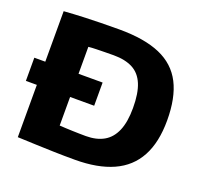

<svg xmlns="http://www.w3.org/2000/svg" viewBox="-124 -852 1057 1004"><g transform="rotate(20 404.0 -350.0)"><path d="M8 -290V-419H388V-290ZM389 10Q328 10 273.5 8.5Q219 7 168.5 5Q118 3 69 1V-700Q125 -704 174.5 -706Q224 -708 273 -709Q322 -710 376 -710Q516 -710 603.5 -672Q691 -634 732 -554Q773 -474 773 -348Q773 -226 730 -146.5Q687 -67 601.5 -28.5Q516 10 389 10ZM401 -126Q460 -126 500.5 -149Q541 -172 562 -221Q583 -270 583 -348Q583 -430 562.5 -479.5Q542 -529 500 -551Q458 -573 394 -573Q370 -573 345 -572.5Q320 -572 296.5 -571.5Q273 -571 254 -569V-131Q271 -130 289.5 -129Q308 -128 326.5 -127.5Q345 -127 363.5 -126.5Q382 -126 401 -126Z"/></g></svg>

Font: Georama SemiExpanded
Style: Bold
Weight: 700
Width: 6
Designer: Jean-Baptiste Levee
Foundry: Production Type
Version: Version 1.001